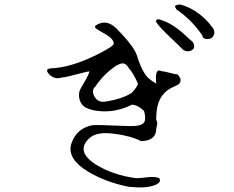

<svg xmlns="http://www.w3.org/2000/svg" viewBox="-20 -814 1040 853"><path d="M924 -649Q913 -638 895 -641Q895 -641 892 -642Q889 -643 884 -645Q879 -650 879 -656Q833 -725 764 -772Q756 -786 757 -787Q763 -793 781 -794Q853 -774 908 -712Q913 -705 918 -699Q923 -693 927 -688Q939 -666 924 -649ZM828 -589Q805 -580 787 -599Q785 -602 721 -663Q679 -704 672 -720Q677 -731 687 -728Q716 -720 744 -703Q772 -686 799 -661Q813 -648 822.5 -639.5Q832 -631 837 -627Q852 -599 828 -589ZM669 8Q650 16 621 18Q592 20 553 16Q451 -4 372 -51Q278 -108 296 -173Q319 -245 392 -258Q399 -259 438 -258Q477 -257 550 -254H566Q616 -254 623 -276Q628 -293 620 -321Q594 -347 566 -349Q493 -312 416 -321Q387 -324 363 -335Q334 -350 331 -387Q330 -403 336 -416Q338 -420 342 -427Q346 -434 352 -444Q377 -487 377 -497Q374 -497 363 -494.5Q352 -492 333 -487Q302 -479 283 -474.5Q264 -470 256 -470Q224 -459 199 -483Q183 -500 193 -507L202 -510Q301 -513 430 -581Q484 -610 485 -619Q487 -642 440 -667Q404 -687 402 -693Q402 -696 404 -700Q448 -730 490 -694Q492 -692 494.5 -690Q497 -688 499 -686Q559 -624 578 -590Q589 -570 593 -552Q613 -494 637 -469Q645 -462 654.5 -455Q664 -448 674 -443Q674 -444 674 -446Q674 -448 673 -452Q670 -503 688 -501Q691 -500 694 -499.5Q697 -499 701 -497Q711 -497 744 -488Q756 -484 768 -484Q794 -458 773 -439Q766 -435 755 -430Q685 -402 676 -321Q675 -312 674.5 -302Q674 -292 674 -281Q682 -272 676 -251Q675 -247 674.5 -244.5Q674 -242 674 -240Q673 -189 607 -187Q556 -212 485 -220Q409 -230 377 -200Q314 -142 406 -83Q480 -37 580 -23Q586 -22 601 -23Q616 -24 640 -27Q669 -30 687 -23Q700 -5 669 8ZM399 -386Q414 -359 444 -362Q524 -374 566 -402Q591 -429 593 -443Q568 -496 553 -510Q538 -538 516 -531Q512 -530 508 -528Q504 -526 499 -524Q442 -487 404 -430Q385 -414 399 -386Z"/></svg>

Font: New Tegomin
Style: Regular
Weight: 400
Designer: Kyosuke Nagai
Version: Version 1.000